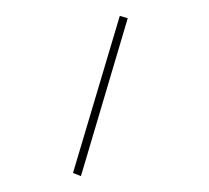

<svg xmlns="http://www.w3.org/2000/svg" viewBox="-20 -731 263 242"><path d="M72 -513 131 -711 141 -708 82 -509Z"/></svg>

Font: Ysabeau Infant Hairline
Style: Regular
Weight: 100
Designer: Christian Thalmann (Catharsis Fonts)
Version: Version 0.003